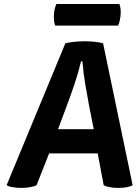

<svg xmlns="http://www.w3.org/2000/svg" viewBox="-20 -921 691 945"><path d="M490.2 -9.8Q501 -2.9 519.5 0Q538.1 3.9 561.5 3.9Q587.9 3.9 605.5 0Q622.1 -2.9 632.8 -9.8Q584 -242.2 487.3 -708Q473.6 -711.9 450.2 -714.8Q427.7 -717.8 397.5 -717.8Q365.2 -717.8 340.8 -714.8Q316.4 -711.9 301.8 -708Q206.1 -475.6 12.7 -9.8Q21.5 -2.9 40 0Q59.6 3.9 84 3.9Q108.4 3.9 128.9 0Q148.4 -2.9 160.2 -9.8Q180.7 -61.5 221.7 -166Q282.2 -166 460.9 -166Q467.8 -127 490.2 -9.8ZM307.6 -397.5Q327.1 -449.2 345.7 -503.9Q364.3 -558.6 378.9 -619.1Q380.9 -619.1 385.7 -619.1Q390.6 -558.6 400.4 -502Q410.2 -445.3 418.9 -398.4Q426.8 -360.4 441.4 -285.2Q397.5 -285.2 265.6 -285.2Q276.4 -313.5 307.6 -397.5ZM560.5 -794.9Q567.4 -806.6 570.3 -824.2Q574.2 -841.8 574.2 -861.3Q574.2 -874 572.3 -883.8Q570.3 -894.5 567.4 -901.4Q463.9 -901.4 257.8 -901.4Q252 -889.6 248 -872.1Q245.1 -854.5 245.1 -835.9Q245.1 -822.3 247.1 -812.5Q249 -801.8 252 -794.9Q355.5 -794.9 560.5 -794.9Z"/></svg>

Font: cl
Style: Bold Italic
Weight: 400
Designer: Mitja Miklavcic
Version: Version 7.504; 2011; Build 1022